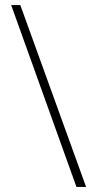

<svg xmlns="http://www.w3.org/2000/svg" viewBox="-20 -735 376 756"><path d="M60 -715H24L281 1H319Z"/></svg>

Font: Noto Sans Hebrew ExtraCondensed ExtraLight
Style: Regular
Weight: 200
Width: 2
Designer: Monotype Design Team
Foundry: Monotype Imaging Inc.
Version: Version 2.004